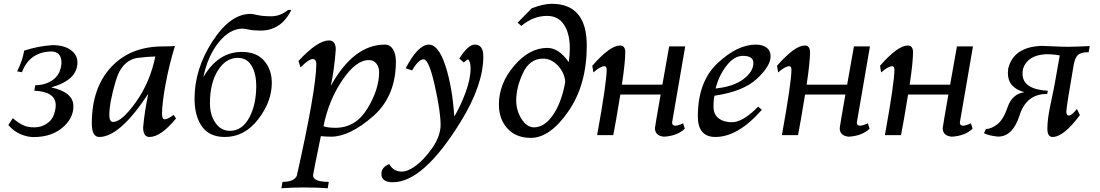

<svg xmlns="http://www.w3.org/2000/svg" viewBox="-20 -720 5860 1023"><path d="M159.7 10.3Q126 10.3 89.8 -4.9Q53.7 -20 24.4 -53.7L47.9 -90.3Q82.5 -61.5 106.9 -51.3Q128.9 -41.5 161.6 -41.5Q206.1 -41.5 239.3 -68.8Q259.3 -85 268.1 -111.8Q276.9 -138.7 276.9 -159.7Q276.9 -231.4 162.6 -236.8L168 -266.1Q221.2 -266.1 259.8 -293Q304.2 -323.7 307.6 -385.3Q307.6 -444.3 253.9 -445.8Q138.2 -443.8 96.7 -335L71.3 -339.8Q99.6 -395.5 108.9 -450.2Q185.1 -475.1 259.8 -479.5Q320.3 -479.5 356.4 -453.9Q392.6 -428.2 392.6 -387.2Q392.6 -293.9 252.9 -254.4Q371.1 -229 371.1 -153.8Q371.1 -94.7 322.3 -48.3Q260.7 10.3 159.7 10.3Z M583 -70.3Q628.4 -70.3 703.6 -175.3Q778.8 -280.3 807.6 -418.9Q763.7 -418 728.5 -413.1Q632.3 -408.2 597.4 -291Q562.5 -173.8 562.5 -106.4Q562.5 -70.3 583 -70.3ZM776.4 9.8Q742.7 9.8 742.7 -41Q749.5 -122.1 770 -220.7Q618.7 9.8 508.8 9.8Q469.2 9.8 469.2 -63Q469.2 -251.5 571.8 -362.1Q674.3 -472.7 848.6 -472.7Q896 -472.7 912.1 -475.1Q880.4 -371.6 861.8 -269.8Q843.3 -168 843.3 -113.8Q843.3 -84.5 857.4 -84.5Q874 -84.5 905.3 -107.9L918 -88.9Q836.9 9.8 776.4 9.8Z M1178.2 9.8Q1095.7 9.8 1056.2 -45.9Q1016.6 -101.6 1016.6 -194.3Q1016.6 -352.1 1111.6 -499Q1206.5 -646 1314.5 -646Q1325.7 -646 1353 -639.6Q1380.4 -633.3 1424.8 -633.3Q1474.6 -633.3 1514.2 -667H1532.2Q1478.5 -557.1 1368.2 -557.1Q1328.1 -557.1 1306.2 -562.3Q1284.2 -567.4 1272.9 -567.4Q1204.1 -567.4 1145.3 -494.4Q1086.4 -421.4 1063.5 -308.6Q1141.1 -443.4 1268.6 -443.4Q1346.7 -443.4 1387.5 -396.2Q1428.2 -349.1 1428.2 -278.3Q1428.2 -178.7 1355.7 -84.5Q1283.2 9.8 1178.2 9.8ZM1205.1 -22.9Q1269.5 -22.9 1307.4 -92Q1345.2 -161.1 1345.2 -261.7Q1345.2 -328.6 1320.3 -370.1Q1295.4 -411.6 1246.6 -411.6Q1183.1 -411.6 1140.9 -344.5Q1098.6 -277.3 1098.6 -170.4Q1098.6 -106.4 1128.2 -64.7Q1157.7 -22.9 1205.1 -22.9Z M1767.1 -39.1Q1875.5 -39.1 1937.7 -141.6Q2000 -244.1 2000 -335.9Q2000 -361.8 1985.6 -380.9Q1971.2 -399.9 1945.8 -399.9Q1876 -399.9 1803.5 -292.2Q1731 -184.6 1703.6 -47.4Q1726.6 -39.1 1767.1 -39.1ZM1726.1 283.2Q1675.8 278.8 1598.1 278.8Q1531.2 278.8 1479 283.2L1485.4 249Q1546.9 249 1561.5 216.3Q1663.1 -235.8 1665.5 -377.4Q1665.5 -405.3 1646 -405.3Q1625.5 -405.3 1581.1 -360.8L1570.3 -395Q1671.4 -504.4 1732.4 -504.4Q1769 -504.4 1769 -456.5Q1761.7 -353.5 1742.7 -262.7Q1864.3 -482.4 2031.2 -482.4Q2058.1 -482.4 2073.7 -457.5Q2089.4 -432.6 2089.4 -392.6Q2089.4 -206.1 1966.8 -99.6Q1844.2 6.8 1746.6 8.3Q1720.2 8.3 1689.5 5.4Q1648.4 206.1 1647.9 213.4Q1647.9 249 1731.9 249Z M2073.2 251Q2012.2 251 2012.2 206.5Q2012.2 170.4 2054.2 154.3Q2075.7 194.3 2121.6 194.3Q2150.4 194.3 2187.5 168.5Q2238.3 133.3 2283 68.6Q2327.6 3.9 2327.6 -54.7Q2327.6 -125.5 2296.4 -264.6Q2265.1 -403.8 2237.3 -403.8Q2209.5 -403.8 2175.8 -344.7L2141.6 -356.4Q2207.5 -482.4 2265.1 -482.4Q2316.4 -482.4 2353.3 -369.6Q2390.1 -256.8 2400.4 -99.1Q2432.6 -151.9 2460 -225.6Q2487.3 -299.3 2487.3 -354.5Q2487.3 -378.9 2481.7 -391.4Q2476.1 -403.8 2474.1 -403.8Q2469.7 -403.8 2451.2 -387.2L2427.2 -408.2Q2474.6 -482.4 2509.3 -482.4Q2555.2 -482.4 2555.2 -419.9Q2555.2 -267.6 2435.5 -72.8Q2236.3 251 2073.2 251Z M2825.2 -41.5Q2881.3 -41.5 2926.8 -107.9Q2972.2 -174.3 2991.7 -283.2Q2988.3 -332 2952.9 -369.9Q2917.5 -407.7 2873.5 -407.7Q2802.7 -407.7 2766.6 -331.3Q2730.5 -254.9 2730.5 -184.6Q2730.5 -130.4 2759 -85.9Q2787.6 -41.5 2825.2 -41.5ZM2808.6 14.6Q2729.5 14.6 2683.8 -35.2Q2638.2 -85 2638.2 -162.6Q2638.2 -274.9 2719.5 -369.9Q2800.8 -464.8 2896 -464.8Q2958 -464.8 3010.3 -388.7Q3016.1 -428.2 3016.1 -462.4Q3016.1 -540.5 2985.4 -587.9Q2954.6 -635.3 2895 -635.3Q2821.3 -635.3 2757.8 -582L2737.8 -599.1L2813 -675.8Q2875.5 -699.7 2919.9 -699.7Q3106.4 -699.7 3106.4 -477.1Q3106.4 -268.6 3008.5 -127Q2910.6 14.6 2808.6 14.6Z M3518.1 8.3Q3469.7 3.9 3469.7 -37.6Q3469.7 -44.4 3500 -216.3H3285.2Q3259.3 -58.1 3247.6 0H3161.6Q3212.4 -280.3 3212.4 -349.1Q3212.4 -367.2 3200.7 -367.2Q3179.2 -367.2 3141.6 -334L3135.7 -369.6Q3230 -477.5 3283.7 -477.5Q3311.5 -477.5 3311.5 -441.4Q3311.5 -387.7 3293.5 -269H3509.3L3545.4 -472.7H3630.9Q3562 -76.2 3561 -67.4Q3561 -50.3 3578.1 -50.3Q3592.8 -50.3 3619.6 -63L3628.9 -34.2Q3588.9 3.9 3518.1 8.3Z M3792 9.8Q3698.2 9.8 3698.2 -100.1Q3698.2 -285.2 3803.7 -383.8Q3909.2 -482.4 4007.3 -482.4Q4042 -482.4 4064 -466.3Q4085.9 -450.2 4085.9 -419.9Q4085.9 -368.2 4012.9 -300.3Q3939.9 -232.4 3787.1 -210Q3781.7 -194.3 3781.7 -150.9Q3781.7 -110.8 3808.8 -89.8Q3835.9 -68.8 3879.9 -68.8Q3938.5 -68.8 4019.5 -151.9L4039.1 -134.8Q3912.1 9.8 3792 9.8ZM3793 -248.5Q3888.2 -258.3 3941.2 -298.3Q3994.1 -338.4 3994.1 -384.8Q3994.1 -422.4 3938 -422.4Q3891.1 -422.4 3850.1 -368.9Q3809.1 -315.4 3793 -248.5Z M4502.4 8.3Q4454.1 3.9 4454.1 -37.6Q4454.1 -44.4 4484.4 -216.3H4269.5Q4243.7 -58.1 4231.9 0H4146Q4196.8 -280.3 4196.8 -349.1Q4196.8 -367.2 4185.1 -367.2Q4163.6 -367.2 4126 -334L4120.1 -369.6Q4214.4 -477.5 4268.1 -477.5Q4295.9 -477.5 4295.9 -441.4Q4295.9 -387.7 4277.8 -269H4493.7L4529.8 -472.7H4615.2Q4546.4 -76.2 4545.4 -67.4Q4545.4 -50.3 4562.5 -50.3Q4577.1 -50.3 4604 -63L4613.3 -34.2Q4573.2 3.9 4502.4 8.3Z M5051.3 8.3Q5002.9 3.9 5002.9 -37.6Q5002.9 -44.4 5033.2 -216.3H4818.4Q4792.5 -58.1 4780.8 0H4694.8Q4745.6 -280.3 4745.6 -349.1Q4745.6 -367.2 4733.9 -367.2Q4712.4 -367.2 4674.8 -334L4668.9 -369.6Q4763.2 -477.5 4816.9 -477.5Q4844.7 -477.5 4844.7 -441.4Q4844.7 -387.7 4826.7 -269H5042.5L5078.6 -472.7H5164.1Q5095.2 -76.2 5094.2 -67.4Q5094.2 -50.3 5111.3 -50.3Q5126 -50.3 5152.8 -63L5162.1 -34.2Q5122.1 3.9 5051.3 8.3Z M5587.9 9.8Q5560.5 9.8 5560.5 -34.7Q5560.5 -85.4 5576.7 -160.4Q5592.8 -235.4 5598.1 -264.6L5626.5 -424.8Q5590.3 -431.2 5552.7 -431.2Q5454.6 -425.8 5430.7 -353.5Q5428.2 -339.8 5428.2 -327.6Q5428.2 -244.1 5563 -236.3L5559.6 -219.7Q5448.7 -219.7 5412.6 -106Q5376.5 7.8 5297.9 7.8Q5251.5 3.9 5222.7 -10.3L5232.9 -32.7Q5261.2 -32.7 5293.7 -57.6Q5326.2 -82.5 5349.4 -150.6Q5372.6 -218.8 5438 -229Q5350.1 -252 5350.1 -331.1Q5350.1 -341.8 5351.6 -353.5Q5379.4 -470.7 5531.2 -475.6Q5546.4 -475.6 5592.3 -473.1Q5638.2 -470.7 5669.4 -470.7Q5707 -470.7 5786.1 -474.6L5780.3 -441.9Q5738.3 -441.9 5722.7 -426.5Q5707 -411.1 5700.2 -371.1Q5661.6 -149.9 5661.6 -124.5Q5661.6 -104.5 5674.8 -104.5Q5691.4 -104.5 5717.8 -139.6L5733.9 -106.9Q5647.5 9.8 5587.9 9.8Z"/></svg>

Font: Kelvinch
Style: Italic
Weight: 400
Italic angle: -10°
Designer: Paul James Miller
Foundry: High-Logic / Made with FontCreator
Version: Version 3.40;July 22, 2017;FontCreator 11.0.0.2388 64-bit